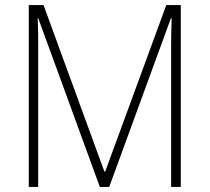

<svg xmlns="http://www.w3.org/2000/svg" viewBox="-20 -734 823 754"><path d="M372 0H409L651 -662H654C653 -617 652 -586 652 -562V0H690V-714H633L393 -60H390L151 -714H93V0H130V-560C130 -589 130 -618 128 -663H130Z"/></svg>

Font: Noto Sans Devanagari SemiCondensed ExtraLight
Style: Regular
Weight: 200
Width: 4
Designer: Jelle Bosma - Monotype Design Team
Foundry: Monotype Imaging Inc.
Version: Version 2.004